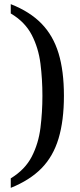

<svg xmlns="http://www.w3.org/2000/svg" viewBox="-20 -780 386 928"><path d="M32 82Q101 40 133.5 -23Q166 -86 175.5 -162Q185 -238 185 -317Q185 -397 175.5 -472.5Q166 -548 133.5 -611Q101 -674 32 -715V-760Q124 -724 180.5 -666Q237 -608 263 -522.5Q289 -437 289 -317Q289 -197 263 -110.5Q237 -24 180.5 33.5Q124 91 32 128Z"/></svg>

Font: Noto Serif Ahom
Style: Regular
Weight: 400
Designer: Monotype Design Team
Foundry: Monotype Imaging Inc.
Version: Version 2.007; ttfautohint (v1.8.4.7-5d5b)